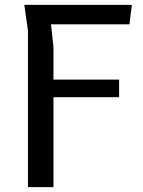

<svg xmlns="http://www.w3.org/2000/svg" viewBox="-20 -770 590 790"><path d="M200 0H95V-645L80 -750H522.5L512.5 -670H190L200 -575V-442.5H470V-370H200Z"/></svg>

Font: B612
Style: Regular
Weight: 400
Designer: Nicolas Chauveau, Thomas Paillot, Jonathan Favre-Lamarine, Jean-Luc Vinot
Foundry: AIRBUS
Version: Version 1.008